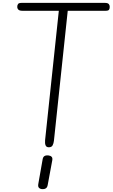

<svg xmlns="http://www.w3.org/2000/svg" viewBox="-20 -1024 783 1335"><path d="M319.5 0Q302.5 0 297 -13.5Q291.5 -27 293.5 -49L389 -949H136.5Q116 -949 108 -956.8Q100 -964.5 100 -976.5Q100 -989 105.8 -996.5Q111.5 -1004 131.5 -1004H708.5Q729 -1004 736 -996.2Q743 -988.5 743 -976.5Q743 -963.5 738 -956.2Q733 -949 714 -949H451L355 -45.5Q353 -27.5 346 -13.8Q339 0 319.5 0ZM272 291Q257.5 289.5 250.2 281Q243 272.5 246.5 254L276.5 83.5Q279.5 66.5 289.8 60.8Q300 55 315.5 56.5Q330.5 58 338.5 65.8Q346.5 73.5 343.5 90.5L311.5 263Q308.5 280 297.5 286.2Q286.5 292.5 272 291Z"/></svg>

Font: Edu SA Hand Cursive
Style: Regular
Weight: 400
Designer: Tina and Corey Anderson, Eben Sorkin, Mirko Velimirovic
Foundry: Google for Education
Version: Version 2.000